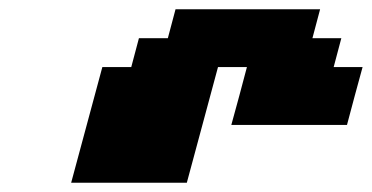

<svg xmlns="http://www.w3.org/2000/svg" viewBox="-20 -895 804 415"><path d="M133.8 -500H383.8Q395 -541.5 417.5 -625Q439.9 -708.5 451.2 -750H513.7Q508.3 -729.5 497.1 -687.5Q485.8 -645.5 480 -625H730Q735.4 -645.5 746.6 -687.3Q757.8 -729 763.7 -750H701.2L717.8 -812.5H655.3L671.9 -875H359.4L342.8 -812.5H280.3L263.7 -750H201.2Q189.9 -708.5 167.5 -625Q145 -541.5 133.8 -500Z"/></svg>

Font: Faithful 32x
Style: BoldOblique
Weight: 400
Foundry: Faithful Resource Pack
Version: Version 1.0; January 27, 2023